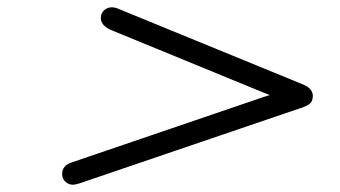

<svg xmlns="http://www.w3.org/2000/svg" viewBox="-20 -571 940 531"><path d="M151.9 -89.8Q151.9 -113.8 179.2 -122.1L694.8 -297.9Q701.7 -300.8 726.1 -308.1Q723.1 -309.1 696.8 -319.8L290 -486.8Q259.3 -499 258.8 -521Q258.8 -534.2 267.8 -542.5Q276.9 -550.8 289.1 -550.8Q298.8 -550.8 309.1 -545.9L816.9 -337.9Q844.7 -326.7 845.2 -306.2Q845.2 -290 835.2 -283Q825.2 -275.9 805.2 -270L200.2 -64Q188 -60.1 182.1 -60.1Q169.9 -60.1 160.9 -68.4Q151.9 -76.7 151.9 -89.8Z"/></svg>

Font: CMU Typewriter Text Variable Width
Style: Italic
Weight: 500
Italic angle: -14.04°
Version: Version 0.7.0